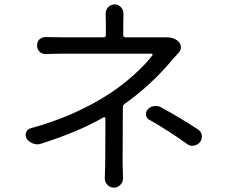

<svg xmlns="http://www.w3.org/2000/svg" viewBox="-20 -821 1040 883"><path d="M739.3 -649.4Q743.2 -649.4 746.1 -649.4Q780.3 -649.4 800.8 -629.9Q811.5 -619.1 812 -604.5Q812.5 -589.8 801.8 -579.1Q782.2 -557.6 771.5 -544.9Q673.8 -428.7 552.7 -342.8Q544.9 -336.9 544.9 -327.1Q544.9 -286.1 544.4 -192.9Q543.9 -99.6 543.9 -68.4L545.9 -1Q545.9 15.6 534.2 28.3Q521.5 42 503.9 42Q485.4 42 473.6 28.3Q461.9 16.6 461.9 0L463.9 -68.4Q463.9 -95.7 464.4 -169.4Q464.8 -243.2 464.8 -276.4Q464.8 -279.3 461.9 -281.2Q459 -283.2 456.1 -281.2Q340.8 -214.8 168.9 -160.2Q160.2 -157.2 151.4 -157.2Q141.6 -157.2 131.8 -161.1Q113.3 -168 102.5 -183.6Q97.7 -192.4 97.7 -201.2Q97.7 -207 100.6 -212.9Q106.4 -227.5 122.1 -231.4Q321.3 -285.2 484.4 -390.6Q543.9 -429.7 597.7 -478.5Q651.4 -527.3 680.7 -566.4Q682.6 -568.4 681.6 -571.3Q680.7 -574.2 676.8 -574.2H272.5Q239.3 -574.2 192.4 -572.3Q191.4 -572.3 190.4 -572.3Q173.8 -572.3 162.1 -583Q150.4 -594.7 150.4 -612.3Q150.4 -628.9 162.1 -640.6Q173.8 -650.4 189.5 -650.4Q190.4 -650.4 192.4 -650.4Q227.5 -649.4 271.5 -649.4H457Q466.8 -649.4 466.8 -659.2V-712.9L465.8 -757.8Q465.8 -774.4 476.6 -787.1Q489.3 -800.8 507.3 -800.8Q525.4 -800.8 537.1 -787.1Q547.9 -774.4 547.9 -757.8L546.9 -712.9V-659.2Q546.9 -649.4 556.6 -649.4H711.9Q727.5 -649.4 739.3 -649.4ZM668 -269.5Q654.3 -276.4 651.4 -291Q651.4 -294.9 651.4 -297.9Q651.4 -308.6 659.2 -317.4Q669.9 -330.1 687.5 -333Q692.4 -334 696.3 -334Q708 -334 719.7 -328.1Q813.5 -276.4 890.6 -225.6Q905.3 -215.8 908.2 -199.2Q908.2 -195.3 908.2 -192.4Q908.2 -178.7 900.4 -168Q889.6 -154.3 871.1 -151.4Q868.2 -150.4 864.3 -150.4Q850.6 -150.4 839.8 -159.2Q751 -222.7 668 -269.5Z"/></svg>

Font: Gen Jyuu GothicX Regular
Style: Regular
Weight: 400
Designer: [Source Han Sans]
Ryoko NISHIZUKA  (kana & ideographs); Paul D. Hunt (Latin, Greek & Cyrillic); Wenlong ZHANG  (bopomofo
Version: Version 1.002.20150607